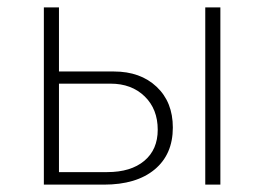

<svg xmlns="http://www.w3.org/2000/svg" viewBox="-20 -501 717 521"><path d="M99 0V-481H140V-307H289Q361 -307 405 -265.5Q449 -224 449 -155Q449 -82 399.5 -41Q350 0 262 0ZM537 0V-481H578V0ZM140 -34H271Q335 -34 371.5 -64.5Q408 -95 408 -149Q408 -205 372.5 -239.5Q337 -274 280 -274H140Z"/></svg>

Font: Cantarell Light
Style: Regular
Weight: 300
Designer: Dave Crossland, Nikolaus Waxweiler, Florian Fecher, Jacques Le Bailly, Eben Sorkin, Alexei Vanyashin, Alexios Zavras, Em
Version: Version 0.303